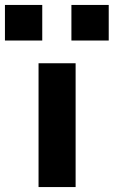

<svg xmlns="http://www.w3.org/2000/svg" viewBox="-56 -757 460 777"><path d="M100 0V-501H250V0ZM233 -593V-737H384V-593ZM-36 -593V-737H115V-593Z"/></svg>

Font: Nunito Sans 7pt Expanded
Style: Bold
Weight: 700
Width: 7
Designer: Vernon Adams
Foundry: Vernon Adams
Version: Version 3.101;gftools[0.9.27]